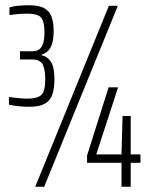

<svg xmlns="http://www.w3.org/2000/svg" viewBox="-20 -710 574 730"><path d="M91 -304Q72 -304 52 -306Q32 -308 14 -312V-341Q36 -338 54.5 -336.5Q73 -335 86 -335Q121 -335 136.5 -348.5Q152 -362 152 -408Q152 -450 141 -467Q130 -484 103 -484H56V-515H103Q118 -515 128 -521.5Q138 -528 143.5 -544Q149 -560 149 -586Q149 -617 142.5 -632.5Q136 -648 121.5 -653Q107 -658 83 -658Q66 -658 48.5 -656.5Q31 -655 16 -653V-682Q33 -687 52.5 -688.5Q72 -690 91 -690Q126 -690 146 -680Q166 -670 175 -649Q184 -628 184 -591Q184 -551 172.5 -530Q161 -509 138 -502V-500Q161 -495 174 -474.5Q187 -454 187 -409Q187 -374 179 -350.5Q171 -327 150 -315.5Q129 -304 91 -304ZM114 0 394 -688H428L148 0ZM442 0V-91H311V-119L393 -378H429L346 -123H442L446 -269H477V-123H514V-91H477V0Z"/></svg>

Font: Saira ExtraCondensed ExtraLight
Style: Regular
Weight: 250
Width: 2
Designer: Hector Gatti with collaboration of the Omnibus-Type team
Foundry: Omnibus-Type
Version: Version 1.101